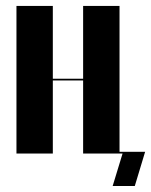

<svg xmlns="http://www.w3.org/2000/svg" viewBox="-20 -515 507 644"><path d="M35.2 -495.1H157.2V-251H258.8V-495.1H380.9V-5.9H466.8L432.1 108.9H357.9L391.1 0H258.8V-245.1H157.2V0H35.2Z"/></svg>

Font: Moniqa Black Display
Style: Regular
Weight: 900
Designer: Rajesh Rajput
Foundry: Rajesh Rajput
Version: Version 1.000